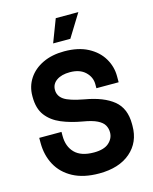

<svg xmlns="http://www.w3.org/2000/svg" viewBox="-134 -998 879 1100"><g transform="rotate(-15 306.0 -448.0)"><path d="M316 14Q224 14 161.5 -19.5Q99 -53 67.5 -111Q36 -169 36 -242V-272H168V-248Q168 -185 205 -147.5Q242 -110 318 -110Q378 -110 407 -136Q436 -162 436 -198Q436 -221 425 -240.5Q414 -260 385 -274.5Q356 -289 302 -298Q232 -310 177.5 -333Q123 -356 91.5 -397.5Q60 -439 60 -508V-514Q60 -571 90 -616.5Q120 -662 174.5 -688Q229 -714 302 -714Q385 -714 442 -684Q499 -654 528.5 -604.5Q558 -555 558 -498V-462H426V-486Q426 -528 393.5 -559Q361 -590 302 -590Q253 -590 223.5 -569.5Q194 -549 194 -514Q194 -478 225.5 -456Q257 -434 344 -418Q454 -399 512 -351.5Q570 -304 570 -212V-200Q570 -103 502 -44.5Q434 14 316 14ZM253 -774 305 -910H439L355 -774Z"/></g></svg>

Font: Space Mono
Style: Bold
Weight: 700
Monospace: yes
Designer: Colophon Foundry + Benjamin Critton
Foundry: Colophon Foundry & Benjamin Critton
Version: Version 1.003; ttfautohint (v1.8.4.7-5d5b)